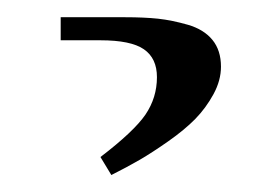

<svg xmlns="http://www.w3.org/2000/svg" viewBox="-20 99 327 224"><path d="M50.8 119.1H126Q147.9 119.1 164.3 120.8Q180.7 122.6 199.2 127.9Q217.8 133.3 227.8 145.5Q237.8 157.7 237.8 176.8Q237.8 192.9 229 209Q220.2 225.1 207.8 237.8Q195.3 250.5 176.5 263.7Q157.7 276.9 143.1 285.4Q128.4 293.9 109.9 303.2L97.2 282.2Q136.2 252.4 149.7 232.7Q163.1 212.9 163.1 189Q163.1 167 147.9 156.5Q132.8 146 97.2 146H50.8Z"/></svg>

Font: Dehuti
Style: Bold
Weight: 700
Version: Version 1.2